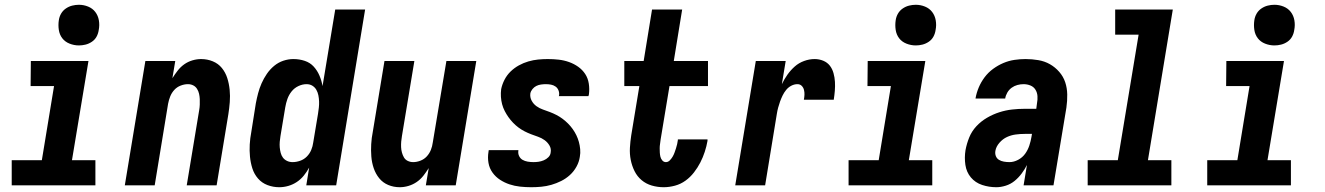

<svg xmlns="http://www.w3.org/2000/svg" viewBox="-20 -775 5540 803"><path d="M29 0V-105H155L206 -415H108L109 -520H350L281 -105H379V0ZM310 -585Q290 -585 271 -592.5Q252 -600 240.5 -615Q229 -630 226 -650Q223 -670 226 -690Q228 -705 235.5 -718Q243 -731 255.5 -739.5Q268 -748 282 -751.5Q296 -755 310 -755Q330 -755 348.5 -747.5Q367 -740 378.5 -725Q390 -710 393.5 -690Q397 -670 393 -650Q391 -635 384 -622Q377 -609 364.5 -600.5Q352 -592 338 -588.5Q324 -585 310 -585Z M502 0 588 -520H713L701 -448Q711 -464 723 -479.5Q735 -495 750.5 -506Q766 -517 784.5 -522.5Q803 -528 821 -528Q847 -528 870 -518.5Q893 -509 908 -490.5Q923 -472 930.5 -448.5Q938 -425 940.5 -399.5Q943 -374 941 -348Q939 -322 935 -297L886 0H761L813 -314Q815 -325 815.5 -337Q816 -349 815.5 -360.5Q815 -372 812.5 -383Q810 -394 804 -403.5Q798 -413 788 -418Q778 -423 766 -423Q751 -423 735.5 -417Q720 -411 709 -399Q698 -387 692 -372Q686 -357 683 -341L627 0Z M1148 8Q1122 8 1098.5 -1Q1075 -10 1059 -28.5Q1043 -47 1035.5 -70.5Q1028 -94 1025.5 -119.5Q1023 -145 1024.5 -171Q1026 -197 1031 -223L1050 -343Q1054 -364 1059.5 -385Q1065 -406 1074 -426.5Q1083 -447 1096 -466Q1109 -485 1126.5 -499.5Q1144 -514 1165 -521Q1186 -528 1207 -528Q1232 -528 1254.5 -520.5Q1277 -513 1292 -496.5Q1307 -480 1316 -459Q1325 -438 1329 -415L1382 -735H1507L1386 0H1261L1273 -74Q1263 -56 1250.5 -40.5Q1238 -25 1221.5 -14Q1205 -3 1186 2.5Q1167 8 1148 8ZM1204 -97Q1219 -97 1235 -102.5Q1251 -108 1263 -120Q1275 -132 1281.5 -147.5Q1288 -163 1290 -179L1310 -299Q1312 -312 1313.5 -325Q1315 -338 1314.5 -351Q1314 -364 1311.5 -376.5Q1309 -389 1303 -399.5Q1297 -410 1286.5 -416.5Q1276 -423 1262 -423Q1245 -423 1228 -415Q1211 -407 1199.5 -392.5Q1188 -378 1182 -361Q1176 -344 1173 -326L1153 -206Q1151 -194 1150 -182Q1149 -170 1150 -158.5Q1151 -147 1154 -135.5Q1157 -124 1163.5 -115.5Q1170 -107 1180.5 -102Q1191 -97 1204 -97Z M1652 8Q1626 8 1603.5 -1.5Q1581 -11 1566 -29.5Q1551 -48 1543 -71.5Q1535 -95 1533 -120.5Q1531 -146 1532.5 -172Q1534 -198 1539 -223L1588 -520H1713L1661 -206Q1659 -195 1658 -183Q1657 -171 1657.5 -159.5Q1658 -148 1661 -137Q1664 -126 1669.5 -116.5Q1675 -107 1685.5 -102Q1696 -97 1708 -97Q1723 -97 1738.5 -103Q1754 -109 1765 -121Q1776 -133 1782 -148Q1788 -163 1790 -179L1847 -520H1972L1886 0H1761L1773 -72Q1763 -56 1751 -40.5Q1739 -25 1723 -14Q1707 -3 1688.5 2.5Q1670 8 1652 8Z M2202 8Q2178 8 2155 5.5Q2132 3 2111 -4Q2090 -11 2071.5 -23Q2053 -35 2040 -53Q2027 -71 2023 -93.5Q2019 -116 2023 -140L2024 -147H2148V-145Q2146 -133 2151 -122.5Q2156 -112 2165.5 -106.5Q2175 -101 2187 -99Q2199 -97 2211 -97Q2222 -97 2232.5 -98.5Q2243 -100 2254 -104.5Q2265 -109 2273.5 -117.5Q2282 -126 2283 -137Q2286 -153 2278 -166.5Q2270 -180 2257.5 -189Q2245 -198 2230.5 -203Q2216 -208 2201.5 -213.5Q2187 -219 2173.5 -226Q2160 -233 2148 -242Q2136 -251 2125.5 -262Q2115 -273 2106.5 -285Q2098 -297 2091 -310.5Q2084 -324 2080 -339Q2076 -354 2075 -370Q2074 -386 2076 -402Q2080 -422 2090 -441.5Q2100 -461 2115.5 -476Q2131 -491 2150 -501.5Q2169 -512 2189.5 -518Q2210 -524 2230.5 -526Q2251 -528 2271 -528Q2294 -528 2316.5 -525.5Q2339 -523 2360 -515.5Q2381 -508 2398.5 -495.5Q2416 -483 2427.5 -465.5Q2439 -448 2442.5 -425.5Q2446 -403 2443 -380L2441 -373H2317L2318 -375Q2320 -386 2316 -396.5Q2312 -407 2303.5 -413Q2295 -419 2284.5 -421Q2274 -423 2263 -423Q2253 -423 2242.5 -421.5Q2232 -420 2223 -415.5Q2214 -411 2207 -402.5Q2200 -394 2198 -384Q2196 -368 2203.5 -354Q2211 -340 2223.5 -331Q2236 -322 2250.5 -317Q2265 -312 2279.5 -306.5Q2294 -301 2307.5 -294Q2321 -287 2333 -278Q2345 -269 2355.5 -258.5Q2366 -248 2375 -235.5Q2384 -223 2390.5 -209.5Q2397 -196 2401 -181.5Q2405 -167 2406.5 -151Q2408 -135 2405 -119Q2402 -98 2391 -78Q2380 -58 2363.5 -43Q2347 -28 2327 -18Q2307 -8 2286 -2Q2265 4 2244 6Q2223 8 2202 8Z M2756 8Q2730 8 2706 1Q2682 -6 2663.5 -21.5Q2645 -37 2634 -59Q2623 -81 2618 -106Q2613 -131 2614.5 -157Q2616 -183 2620 -209L2654 -415H2591V-520H2672L2707 -735H2833L2798 -520H2941V-415H2780L2743 -192Q2742 -182 2740.5 -173Q2739 -164 2739 -155Q2739 -146 2739.5 -137Q2740 -128 2742 -119.5Q2744 -111 2750 -104Q2756 -97 2765 -97Q2774 -97 2781 -104Q2788 -111 2793 -119.5Q2798 -128 2801 -136.5Q2804 -145 2807 -154Q2810 -163 2812 -172Q2814 -181 2815 -189V-192H2939V-186Q2935 -163 2927.5 -140Q2920 -117 2909 -95.5Q2898 -74 2882.5 -54Q2867 -34 2847 -19.5Q2827 -5 2803 1.5Q2779 8 2756 8Z M3055 0 3141 -520H3266L3250 -423Q3260 -444 3273.5 -463Q3287 -482 3304 -497Q3321 -512 3343 -520Q3365 -528 3387 -528Q3406 -528 3423 -521Q3440 -514 3450.5 -500.5Q3461 -487 3466 -469Q3471 -451 3472 -432.5Q3473 -414 3471.5 -395.5Q3470 -377 3467 -358H3342Q3344 -368 3344.5 -378.5Q3345 -389 3342.5 -399Q3340 -409 3333 -416Q3326 -423 3315 -423Q3302 -423 3289.5 -416.5Q3277 -410 3268 -399Q3259 -388 3253 -375.5Q3247 -363 3242.5 -350.5Q3238 -338 3234.5 -325Q3231 -312 3229 -299L3180 0Z M3529 0V-105H3655L3706 -415H3608L3609 -520H3850L3781 -105H3879V0ZM3810 -585Q3790 -585 3771 -592.5Q3752 -600 3740.5 -615Q3729 -630 3726 -650Q3723 -670 3726 -690Q3728 -705 3735.5 -718Q3743 -731 3755.5 -739.5Q3768 -748 3782 -751.5Q3796 -755 3810 -755Q3830 -755 3848.5 -747.5Q3867 -740 3878.5 -725Q3890 -710 3893.5 -690Q3897 -670 3893 -650Q3891 -635 3884 -622Q3877 -609 3864.5 -600.5Q3852 -592 3838 -588.5Q3824 -585 3810 -585Z M4147 8Q4116 8 4087.5 -1.5Q4059 -11 4040.5 -33Q4022 -55 4017.5 -85.5Q4013 -116 4018 -147Q4023 -174 4033.5 -200Q4044 -226 4063.5 -247Q4083 -268 4108 -282.5Q4133 -297 4159.5 -305.5Q4186 -314 4213 -317Q4240 -320 4266 -320H4314L4317 -343Q4320 -358 4319 -373Q4318 -388 4310.5 -400Q4303 -412 4289.5 -417.5Q4276 -423 4261 -423Q4248 -423 4235 -419.5Q4222 -416 4211 -408Q4200 -400 4193 -388Q4186 -376 4184 -363H4060V-364Q4064 -387 4073.5 -409.5Q4083 -432 4098 -452Q4113 -472 4133.5 -487Q4154 -502 4176.5 -511.5Q4199 -521 4222.5 -524.5Q4246 -528 4269 -528Q4296 -528 4322.5 -523.5Q4349 -519 4371 -506.5Q4393 -494 4410 -474.5Q4427 -455 4435 -431Q4443 -407 4443.5 -380Q4444 -353 4440 -325L4386 0H4261L4275 -85Q4266 -67 4253 -49.5Q4240 -32 4223.5 -18.5Q4207 -5 4186.5 1.5Q4166 8 4147 8ZM4202 -97Q4220 -97 4238 -106.5Q4256 -116 4267.5 -132Q4279 -148 4285 -166.5Q4291 -185 4294 -203L4296 -215H4266Q4247 -215 4228 -212.5Q4209 -210 4191.5 -202Q4174 -194 4160 -178Q4146 -162 4143 -144Q4141 -132 4145 -122Q4149 -112 4158 -106.5Q4167 -101 4178.5 -99Q4190 -97 4202 -97Z M4529 0V-105H4655L4742 -630H4644V-735H4885L4781 -105H4879V0Z M5029 0V-105H5155L5206 -415H5108L5109 -520H5350L5281 -105H5379V0ZM5310 -585Q5290 -585 5271 -592.5Q5252 -600 5240.5 -615Q5229 -630 5226 -650Q5223 -670 5226 -690Q5228 -705 5235.5 -718Q5243 -731 5255.5 -739.5Q5268 -748 5282 -751.5Q5296 -755 5310 -755Q5330 -755 5348.5 -747.5Q5367 -740 5378.5 -725Q5390 -710 5393.5 -690Q5397 -670 5393 -650Q5391 -635 5384 -622Q5377 -609 5364.5 -600.5Q5352 -592 5338 -588.5Q5324 -585 5310 -585Z"/></svg>

Font: Iosevka Term Curly XBd Obl
Style: Regular
Weight: 800
Italic angle: -9°
Designer: Belleve Invis
Foundry: Belleve Invis
Version: Version 32.3.0